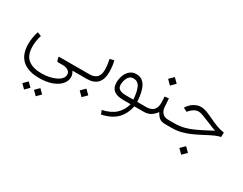

<svg xmlns="http://www.w3.org/2000/svg" viewBox="-98 -1080 2662 2106"><g transform="rotate(30 1232.5 -27.5)"><path d="M139.6 -155.3Q117.2 -86.4 117.2 -14.6Q117.2 97.7 177.5 147Q237.8 196.3 351.1 196.3Q394.5 196.3 438.7 187.7Q482.9 179.2 520 162.6Q557.1 146 579.8 122.1Q602.5 98.1 602.5 66.9Q602.5 36.6 576.2 18.3Q549.8 0 507.8 0H447.8Q434.6 0 430.2 -19L422.9 -49.3Q419.9 -58.6 429.2 -58.6H711.4V0H629.9Q637.2 15.1 644.8 29.3Q652.3 43.5 652.3 70.3Q652.3 120.6 616 162.1Q579.6 203.6 512.2 228.5Q444.8 253.4 351.6 253.4Q210.9 253.4 137 186.8Q63 120.1 63 -15.1Q63 -49.8 70.1 -94.7Q77.1 -139.6 90.8 -175.3ZM700.2 0V-58.6H771V0ZM369.6 393.1 420.9 341.8 472.7 393.1 420.9 444.8ZM222.2 393.1 273.4 341.8 325.2 393.1 273.4 444.8Z M987.8 -188.5Q987.8 0 809.6 0H751.5V-58.6H809.6Q871.6 -58.6 902.6 -89.6Q933.6 -120.6 933.6 -187Q933.6 -213.9 929.4 -248.3Q925.3 -282.7 918.5 -315.4L970.7 -328.1Q980 -293.5 983.9 -256.8Q987.8 -220.2 987.8 -188.5ZM807.1 147.9 861.3 94.2 915.5 147.9 861.3 202.1Z M1258.8 -318.4Q1331.1 -318.4 1369.6 -255.4Q1408.2 -192.4 1417 -58.6H1487.8V0H1412.6Q1394 100.1 1329.8 167Q1265.6 233.9 1141.6 260.7L1123 212.9Q1232.9 188.5 1289.1 133.8Q1345.2 79.1 1366.7 0H1275.9Q1190.4 0 1151.6 -32.2Q1112.8 -64.5 1112.8 -129.9Q1112.8 -176.3 1128.9 -219.5Q1145 -262.7 1177.5 -290.5Q1210 -318.4 1258.8 -318.4ZM1366.7 -58.6Q1361.3 -150.4 1336.9 -205.8Q1312.5 -261.2 1254.4 -261.2Q1226.6 -261.2 1209 -247.3Q1191.4 -233.4 1181.6 -212.2Q1171.9 -190.9 1168 -169.4Q1164.1 -147.9 1164.1 -132.3Q1164.1 -92.3 1192.4 -75.4Q1220.7 -58.6 1271 -58.6Z M1823.2 0H1808.6Q1752.4 0 1726.8 -22.7Q1701.2 -45.4 1681.2 -82.5Q1654.8 -45.9 1619.6 -22.9Q1584.5 0 1527.3 0H1468.3V-58.6H1527.3Q1590.8 -58.6 1620.6 -89.4Q1650.4 -120.1 1650.4 -179.2Q1650.4 -199.2 1649.2 -220Q1647.9 -240.7 1647 -259.8L1698.2 -265.6L1705.1 -161.1Q1708.5 -113.3 1734.9 -85.9Q1761.2 -58.6 1808.6 -58.6H1823.2ZM1583.5 -446.8 1637.7 -500.5 1691.9 -446.8 1637.7 -392.6Z M2069.3 147.9 2123.5 94.2 2177.7 147.9 2123.5 202.1ZM1803.7 0V-58.6H1883.3Q1948.7 -58.6 2005.1 -72.5Q2061.5 -86.4 2119.1 -112.8Q2176.8 -139.2 2245.1 -175.3L2314.5 -211.9Q2293.9 -218.3 2284.2 -221.7Q2274.4 -225.1 2265.9 -228.8Q2257.3 -232.4 2241.2 -239.3Q2225.1 -246.1 2191.4 -259.3Q2142.1 -279.3 2109.4 -291.5Q2076.7 -303.7 2055.2 -303.7Q2025.4 -303.7 2000 -288.8Q1974.6 -273.9 1955.1 -252.9L1939.5 -234.9L1890.6 -259.3L1908.2 -284.2Q1937 -320.3 1974.9 -340.8Q2012.7 -361.3 2055.7 -361.3Q2083 -361.3 2118.7 -349.1Q2154.3 -336.9 2197.3 -315.9Q2267.6 -281.7 2316.7 -264.2Q2365.7 -246.6 2407.2 -242.2L2406.2 -185.5Q2375.5 -179.7 2335 -161.9Q2294.4 -144 2227.1 -107.9Q2167.5 -76.7 2112.8 -52.2Q2058.1 -27.8 2002 -13.9Q1945.8 0 1881.8 0Z"/></g></svg>

Font: Vazir Thin UI
Style: Thin-UI
Weight: 100
Designer: Saber Rastikerdar
Foundry: Saber Rastikerdar
Version: Version 30.0.0